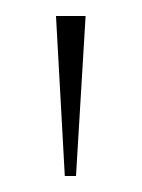

<svg xmlns="http://www.w3.org/2000/svg" viewBox="-20 -651 177 240"><path d="M61 -431 50 -631H87L75 -431Z"/></svg>

Font: Alumni Sans Thin
Style: Regular
Weight: 100
Designer: Robert E. Leuschke
Foundry: Robert E. Leuschke
Version: Version 1.018